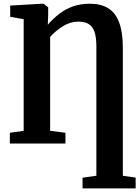

<svg xmlns="http://www.w3.org/2000/svg" viewBox="-20 -773 750 1034"><path d="M424.5 241.5V184L499 173.5V-523.5Q499 -572.5 488.8 -601.8Q478.5 -631 457.2 -643.8Q436 -656.5 403 -656.5Q359 -656.5 321 -633.2Q283 -610 250 -574.5V-68.5L332.5 -58V0H33V-58L107.5 -68.5V-669.5L35 -682.5V-743L207.5 -753H215L239.5 -733.5V-695.5L237.5 -640Q267.5 -674.5 301.2 -700Q335 -725.5 375.2 -739.2Q415.5 -753 464.5 -753Q523.5 -753 563 -728.5Q602.5 -704 622 -651.2Q641.5 -598.5 641.5 -515.5V173.5L710.5 183.5V241.5Z"/></svg>

Font: Merriweather 24pt SemiCondensed
Style: Bold
Weight: 700
Width: 4
Designer: Eben Sorkin
Foundry: Eben Sorkin
Version: Version 2.100